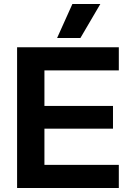

<svg xmlns="http://www.w3.org/2000/svg" viewBox="-20 -935 646 955"><path d="M65 -700H571V-585H201V-408H542V-295H201V-115H571V0H65ZM340 -915H479L380 -746H264Z"/></svg>

Font: Chakra Petch
Style: Bold
Weight: 700
Designer: Katatrad Aksorn Co.,Ltd.
Foundry: Cadson Demak Co.,Ltd.
Version: Version 1.000; ttfautohint (v1.6)